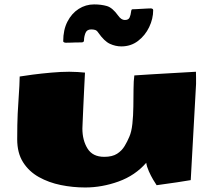

<svg xmlns="http://www.w3.org/2000/svg" viewBox="-20 -827 977 866"><path d="M364.3 18.6Q308.6 18.6 254.4 7.6Q200.2 -3.4 155.5 -28.3Q110.8 -53.2 84.2 -95Q57.6 -136.7 57.6 -198.7Q57.6 -268.1 59.8 -314.5Q62 -360.8 64.9 -399.4Q67.9 -438 68.8 -481.9Q88.9 -485.4 128.2 -490.5Q167.5 -495.6 211.9 -499.5Q256.3 -503.4 292 -503.4Q312.5 -503.4 330.1 -502.2Q347.7 -501 363.3 -499.5Q361.8 -467.8 359.6 -425.8Q357.4 -383.8 355.7 -343.8Q354 -303.7 352.8 -276.6Q351.6 -249.5 351.6 -247.6Q351.6 -194.3 374.8 -157Q397.9 -119.6 450.2 -119.6Q486.3 -119.6 508.1 -133.5Q529.8 -147.5 542.2 -168.5Q554.7 -189.5 563 -209.5Q573.2 -231.9 577.1 -268.8Q581.1 -305.7 581.5 -347.2Q582 -388.7 582.3 -426Q582.5 -463.4 585.9 -486.8Q620.6 -489.3 658.4 -491.5Q696.3 -493.7 745.6 -496.6Q794.9 -499.5 863.8 -503.4Q864.3 -489.3 864.3 -475.8Q864.3 -462.4 864.3 -448.2L840.3 -14.6Q813.5 -9.8 779.8 -4.9Q746.1 0 686.5 8.3Q681.2 1 670.9 -16.4Q660.6 -33.7 651.4 -54.4Q642.1 -75.2 639.6 -92.8Q589.4 -35.2 514.6 -8.3Q439.9 18.6 364.3 18.6ZM527.3 -617.7Q501 -617.7 475.6 -629.4Q450.2 -641.1 423.3 -679.7Q417 -689.5 409.2 -691.9Q401.4 -694.3 391.1 -694.3Q371.6 -694.3 365.2 -677.5Q358.9 -660.6 358.9 -645Q358.9 -635.7 347.2 -635.7Q330.1 -635.7 320.8 -635.5Q311.5 -635.3 302.7 -634.8Q293.9 -634.3 277.3 -634.3Q272.9 -634.3 269 -636Q265.1 -637.7 265.1 -641.1Q265.1 -692.4 284.2 -729.5Q303.2 -766.6 335 -786.9Q366.7 -807.1 404.3 -807.1Q436.5 -807.1 461.9 -799.8Q487.3 -792.5 513.2 -756.3Q526.9 -736.8 543 -736.8Q560.1 -736.8 564.9 -748.8Q569.8 -760.7 571 -772.9Q572.3 -785.2 577.1 -785.2Q578.1 -785.2 590.1 -785.6Q602.1 -786.1 617.2 -787.1Q632.3 -788.1 645 -788.6Q657.7 -789.1 660.2 -789.1Q663.6 -789.1 667.2 -787.4Q670.9 -785.6 670.9 -781.2Q670.9 -742.2 652.8 -704.6Q634.8 -667 602.5 -642.3Q570.3 -617.7 527.3 -617.7Z"/></svg>

Font: Seymour One
Style: Regular
Weight: 400
Designer: Vernon Adams
Foundry: Vernon Adams
Version: Version 1.100; ttfautohint (v1.8.4.7-5d5b);gftools[0.9.33]